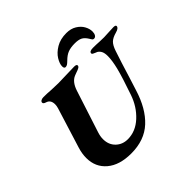

<svg xmlns="http://www.w3.org/2000/svg" viewBox="-209 -1046 1259 1259"><g transform="rotate(-45 420.5 -416.0)"><path d="M88 -174Q88 -214 101 -256L188 -536Q193 -553 193 -567Q193 -608 161 -618Q140 -624 140 -635Q140 -644 149 -649.5Q158 -655 172 -655Q207 -655 243 -652Q287 -650 307 -650Q326 -650 378 -652Q434 -654 455 -654Q478 -654 478 -643Q478 -634 468 -628Q458 -622 439 -616L418 -608Q377 -591 357 -530L262 -237Q253 -209 253 -184Q253 -132 286 -100Q319 -68 368 -68Q441 -68 500.5 -123Q560 -178 588 -260Q629 -378 646 -445Q661 -506 661 -547Q661 -574 653.5 -589.5Q646 -605 632 -614Q626 -617 616.5 -620.5Q607 -624 601.5 -627.5Q596 -631 596 -636Q596 -654 630 -654Q660 -654 690 -652L731 -651Q749 -651 773 -653Q799 -655 820 -655Q841 -655 841 -645Q841 -627 807 -618Q770 -608 752 -590.5Q734 -573 721 -534Q696 -460 660 -342L633 -257Q593 -127 517 -56.5Q441 14 318 14Q210 14 149 -37.5Q88 -89 88 -174ZM704 -732Q704 -714 697 -702.5Q690 -691 678 -691Q671 -691 667.5 -694.5Q664 -698 660.5 -704Q657 -710 655 -713Q639 -739 620 -749Q601 -759 566 -759Q529 -759 503.5 -749.5Q478 -740 451 -713Q439 -701 431 -696Q423 -691 414 -691Q401 -691 401 -711Q401 -735 420.5 -767Q440 -799 479.5 -822.5Q519 -846 575 -846Q616 -846 645.5 -828Q675 -810 689.5 -783.5Q704 -757 704 -732Z"/></g></svg>

Font: EB Garamond ExtraBold
Style: Italic
Weight: 800
Italic angle: -17.2°
Designer: Georg Duffner and Octavio Pardo
Foundry: Georg Duffner
Version: Version 1.000